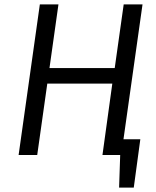

<svg xmlns="http://www.w3.org/2000/svg" viewBox="-20 -708 712 877"><path d="M544 -72H621L591 149H524L529 0H448L493 -326H196L150 0H65L162 -688H247L206 -397H504L545 -688H631Z"/></svg>

Font: Fira Sans Book
Style: Italic
Weight: 350
Italic angle: -8°
Designer: bBox Type GmbH & Carrois Corporate GbR & Edenspiekermann AG
Foundry: bBox Type GmbH & Carrois Corporate GbR & Edenspiekermann AG
Version: Version 4.301